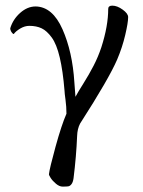

<svg xmlns="http://www.w3.org/2000/svg" viewBox="-20 -446 511 687"><path d="M243.2 191.4Q241.2 206.1 235.8 212.9Q230.5 219.7 224.6 220.7Q218.8 221.7 204.1 221.7Q192.4 221.7 180.2 211.4Q168 201.2 161.1 190.4Q154.3 179.7 155.3 176.8Q157.2 157.2 178.7 79.1Q200.2 1 217.8 -39.1Q217.8 -63.5 214.4 -88.9Q210.9 -114.3 210.9 -121.1Q205.1 -192.4 193.8 -240.2Q182.6 -288.1 165 -312Q147.5 -335.9 128.9 -344.7Q110.4 -353.5 85 -353.5Q68.4 -353.5 52.2 -343.8Q36.1 -334 29.3 -324.2Q25.4 -324.2 19.5 -334Q16.6 -339.8 16.6 -344.7Q26.4 -377 52.2 -399.9Q78.1 -422.9 107.4 -422.9Q168 -421.9 203.6 -341.3Q239.3 -260.7 246.1 -151.4Q250 -100.6 250 -99.6Q258.8 -116.2 278.8 -147.9Q298.8 -179.7 314.9 -210.9Q331.1 -242.2 342.8 -277.3Q367.2 -353.5 367.2 -414.1Q367.2 -425.8 381.8 -425.8Q399.4 -425.8 418.9 -411.6Q438.5 -397.5 438.5 -384.8Q438.5 -365.2 428.2 -321.3Q418 -277.3 399.4 -233.4Q370.1 -165 266.6 -3.9Q256.8 14.6 255.9 41Q252.9 114.3 243.2 191.4Z"/></svg>

Font: Crimson Text
Style: Roman
Weight: 400
Version: Version 0.13